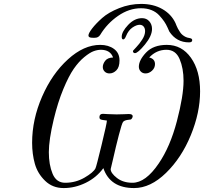

<svg xmlns="http://www.w3.org/2000/svg" viewBox="-20 -933 1036 975"><path d="M143.1 -208Q143.1 -326.2 193.6 -442.1Q244.1 -558.1 325 -631.6Q405.8 -705.1 488.8 -705.1Q530.8 -705.1 558.8 -684.6Q586.9 -664.1 586.9 -626Q586.9 -591.8 571 -575.9Q555.2 -560.1 536.1 -560.1Q521 -560.1 511.5 -569.6Q502 -579.1 502 -592.8Q502 -607.9 513.9 -624Q525.9 -640.1 554.2 -641.1Q540 -680.2 492.2 -680.2Q475.1 -680.2 455.6 -673.1Q436 -666 408 -643.1Q379.9 -620.1 354.5 -583.5Q329.1 -546.9 301.5 -480.5Q273.9 -414.1 252.9 -327.1Q228 -223.1 228 -160.2Q228 -96.2 247.1 -50.5Q266.1 -4.9 311 -4.9Q364.3 -4.9 409.2 -31Q454.1 -57.1 464.8 -78.1Q468.8 -85 495.8 -196.5Q522.9 -308.1 522.9 -320.8Q519 -321.8 507.1 -323Q495.1 -324.2 490 -327.1Q484.9 -330.1 484.9 -337.9Q484.9 -355 502.9 -355Q504.9 -355 527.3 -353.5Q549.8 -352.1 571.8 -352.1Q588.9 -352.1 609.4 -353Q629.9 -354 633.8 -354Q653.8 -354 653.8 -342.8Q653.8 -337.9 650.4 -332.5Q647 -327.1 644 -326.2Q643.1 -326.2 627.4 -324Q611.8 -321.8 605 -314Q599.1 -307.1 583.5 -247.1Q567.9 -187 555.2 -129.9L542 -74.2Q542 -54.2 573.5 -29.5Q605 -4.9 652.8 -4.9Q719.7 -4.9 786.1 -103Q844.2 -188 878.2 -317.4Q912.1 -446.8 912.1 -522.9Q912.1 -585.9 892.1 -633.1Q872.1 -680.2 825.2 -680.2Q774.4 -680.2 737.8 -641.1Q766.6 -634.3 767.1 -607.9Q767.1 -587.9 752 -574Q736.8 -560.1 719.2 -560.1Q704.1 -560.1 694.6 -570.1Q685.1 -580.1 685.1 -594.2Q685.1 -627.4 721.9 -666.3Q758.8 -705.1 827.1 -705.1Q903.3 -705.1 949.7 -639.6Q996.1 -574.2 996.1 -469.2Q996.1 -361.3 949 -246.6Q901.9 -131.8 823 -54.9Q744.1 22 661.1 22Q539.1 22 504.9 -79.1Q469.7 -31.2 415.3 -4.6Q360.8 22 303.2 22Q247.1 22 209 -14.9Q170.9 -51.8 157 -101.3Q143.1 -150.9 143.1 -208ZM429.2 -752.9Q429.2 -764.2 448 -788.6Q466.8 -813 498.8 -841.6Q530.8 -870.1 585 -891.6Q639.2 -913.1 696.8 -913.1Q758.8 -913.1 804.4 -887Q850.1 -860.8 871.1 -815.9Q872.1 -813 876.5 -802.5Q880.9 -792 883.5 -787.6Q886.2 -783.2 891.6 -774.2Q897 -765.1 902.1 -760Q907.2 -754.9 914.6 -750Q921.9 -745.1 931.2 -742.2Q933.1 -741.2 941.2 -740Q949.2 -738.8 952.6 -736.3Q956.1 -733.9 956.1 -729Q956.1 -717.8 939.9 -717.8Q876 -717.8 839.8 -772.9Q838.9 -774.9 831.1 -792.5Q823.2 -810.1 813.7 -824Q804.2 -837.9 788.6 -855Q772.9 -872.1 749.5 -881.6Q726.1 -891.1 695.8 -891.1Q635.7 -891.1 579.8 -852.5Q523.9 -814 488.8 -755.9Q479 -740.7 460.9 -741.2H451.2Q429.2 -740.7 429.2 -752.9ZM598.1 -746.1Q598.1 -772 630.6 -806.4Q663.1 -840.8 701.2 -840.8Q724.1 -840.8 738 -825Q752 -809.1 752 -786.1Q752 -751 716.1 -707Q680.2 -663.1 665 -663.1Q660.2 -663.1 657 -667Q653.8 -670.9 655.8 -675.8Q656.7 -677.7 672.4 -693.8Q688 -710 702.4 -732.4Q716.8 -754.9 716.8 -774.9Q716.8 -789.1 709.5 -798.1Q702.1 -807.1 689 -807.1Q672.9 -807.1 652.3 -793Q631.8 -778.8 620.1 -750Q613.3 -732.9 606 -732.9Q598.1 -732.9 598.1 -746.1Z"/></svg>

Font: CMU Classical Serif
Style: Italic
Weight: 500
Italic angle: -14.04°
Version: Version 0.7.0